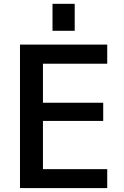

<svg xmlns="http://www.w3.org/2000/svg" viewBox="-20 -959 635 980"><path d="M248 -801.8V-939.5H361.3V-801.8ZM199.2 -633.8V-434.6H506.8V-341.8H199.2V-95.7H527.3V1H82V-731.4H527.3V-633.8Z"/></svg>

Font: Gen Shin Gothic Medium
Style: Regular
Weight: 500
Designer: [Source Han Sans]
Ryoko NISHIZUKA  (kana & ideographs); Paul D. Hunt (Latin, Greek & Cyrillic); Wenlong ZHANG  (bopomofo
Version: Version 1.002.20150607